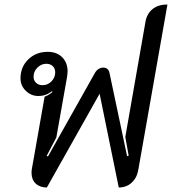

<svg xmlns="http://www.w3.org/2000/svg" viewBox="-20 -823 763 852"><path d="M120 -55Q120 -66 121 -71L178 -394Q199 -402 213 -415L210 -418Q184 -397 150 -397Q118 -397 94.5 -420Q71 -443 71 -475Q71 -526 105.5 -559.5Q140 -593 192 -593Q232 -593 256 -569Q280 -545 280 -506Q280 -500 278 -484L230 -213L187 -131L193 -129L401 -499Q407 -510 417 -516.5Q427 -523 438 -523Q461 -523 466 -499L544 -130L551 -132L536 -215L626 -729Q633 -764 658 -783.5Q683 -803 723 -803L594 -71Q588 -34 564.5 -12.5Q541 9 507 9L422 -407L188 9Q157 9 138.5 -8.5Q120 -26 120 -55ZM225 -502Q225 -519 214 -529.5Q203 -540 186 -540Q163 -540 146 -523Q129 -506 129 -483Q129 -466 140 -455.5Q151 -445 169 -445Q192 -445 208.5 -462Q225 -479 225 -502Z"/></svg>

Font: K2D
Style: Italic
Weight: 400
Italic angle: -10°
Designer: Katatrad Aksorn Co.,Ltd.
Foundry: Cadson Demak Co.,Ltd.
Version: Version 1.000; ttfautohint (v1.6)